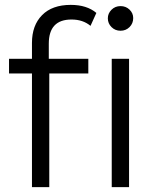

<svg xmlns="http://www.w3.org/2000/svg" viewBox="-20 -767 648 787"><path d="M111 -591Q111 -663 152.5 -705Q194 -747 270 -747Q336 -747 375 -714L351 -661Q320 -687 273 -687Q180 -687 180 -588V-526H342V-466H182V0H111V-466H17V-526H111ZM526 -693Q526 -671 511 -656Q496 -641 474 -641Q452 -641 437 -656Q422 -671 422 -692Q422 -712 437 -727Q452 -742 474 -742Q496 -742 511 -727.5Q526 -713 526 -693ZM438 0V-526H509V0Z"/></svg>

Font: mBank
Style: Regular
Weight: 400
Designer: Julieta Ulanovsky
Foundry: Julieta Ulanovsky
Version: Version 7.200;PS 007.200;hotconv 1.0.88;makeotf.lib2.5.64775